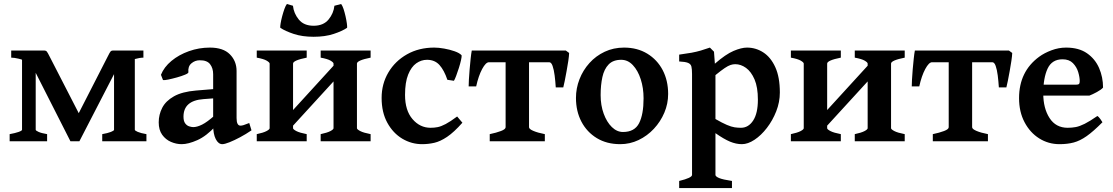

<svg xmlns="http://www.w3.org/2000/svg" viewBox="-20 -707 5573 961"><path d="M491.7 0V-35.6Q519 -40.5 534.9 -46.6Q550.8 -52.7 550.8 -57.6V-417L654.8 -437.5V-57.6Q654.8 -53.2 669.4 -46.9Q684.1 -40.5 712.9 -35.6V0ZM697.8 -418.5Q679.7 -418.5 651.1 -410.6Q622.6 -402.8 597.9 -391.6Q573.2 -380.4 567.9 -369.1L377.4 0H364.7L358.4 -109.9L519 -423.8Q529.8 -445.8 533.9 -450Q538.1 -454.1 544.9 -454.1H697.8ZM376 0H332.5L148.9 -361.8Q137.7 -383.8 116.5 -396Q95.2 -408.2 73 -413.3Q50.8 -418.5 36.1 -418.5V-454.1H202.6Q210 -454.1 214.4 -448.7Q218.8 -443.4 228.5 -423.8L389.6 -110.4ZM28.3 0V-35.6Q55.7 -40.5 73 -46.6Q90.3 -52.7 90.3 -57.6V-431.2L158.7 -439.9V-57.6Q158.7 -53.2 172.9 -46.9Q187 -40.5 215.8 -35.6V0Z M1092.8 14.6Q1072.8 14.6 1059.8 -11Q1046.9 -36.6 1046.9 -80.1V-335.4Q1046.9 -365.7 1031.5 -385.7Q1016.1 -405.8 979.5 -405.3Q956.1 -405.3 938 -389.9Q919.9 -374.5 922.9 -345.2Q923.3 -340.3 906.5 -333.3Q889.6 -326.2 866 -319.6Q842.3 -313 822 -308.8Q801.8 -304.7 795.9 -306.2L785.6 -332.5Q800.8 -371.1 838.1 -402.1Q875.5 -433.1 925.8 -450.9Q976.1 -468.8 1030.3 -468.8Q1097.2 -468.8 1130.6 -435.1Q1164.1 -401.4 1164.1 -351.6V-116.2Q1164.1 -78.1 1183.6 -78.1Q1190.4 -78.1 1199.2 -80.8Q1208 -83.5 1227.5 -91.3L1238.8 -54.7Q1210.9 -35.6 1181.6 -20Q1152.3 -4.4 1128.4 5.1Q1104.5 14.6 1092.8 14.6ZM889.2 14.6Q862.3 14.6 835.7 3.2Q809.1 -8.3 791.7 -32.5Q774.4 -56.6 774.4 -94.7Q774.4 -133.3 792 -167.5Q809.6 -201.7 850.6 -224.9Q891.6 -248 961.4 -253.9L1104 -265.6L1108.9 -219.2L998.5 -210.9Q898.4 -203.6 898.4 -123Q898.4 -100.6 907 -89.4Q915.5 -78.1 927.2 -74.5Q939 -70.8 947.3 -70.8Q966.3 -70.8 991.5 -83.3Q1016.6 -95.7 1055.2 -129.9L1059.1 -75.7Q1013.2 -25.9 967.8 -5.6Q922.4 14.6 889.2 14.6Z M1384.3 -9.8V-87.9L1674.3 -405.3V-326.7ZM1265.1 0V-35.6Q1297.9 -42.5 1313.7 -50.8Q1329.6 -59.1 1329.6 -65.4V-388.7Q1329.6 -394.5 1314.9 -403.3Q1300.3 -412.1 1265.1 -418.5V-454.1H1515.1V-418.5Q1446.8 -404.8 1446.8 -388.7V-65.4Q1446.8 -59.6 1463.1 -51Q1479.5 -42.5 1515.1 -35.6V0ZM1585 0V-35.6Q1617.7 -42.5 1633.5 -50.8Q1649.4 -59.1 1649.4 -65.4V-388.7Q1649.4 -394.5 1634.8 -403.3Q1620.1 -412.1 1585 -418.5V-454.1H1835V-418.5Q1766.6 -404.8 1766.6 -388.7V-65.4Q1766.6 -59.6 1783 -51Q1799.3 -42.5 1835 -35.6V0ZM1549.8 -522.9Q1493.2 -522.9 1450.4 -537.1Q1407.7 -551.3 1382.8 -567.9Q1381.8 -573.7 1384.5 -589.8Q1387.2 -606 1392.3 -625.5Q1397.5 -645 1403.6 -662.1Q1409.7 -679.2 1416 -687L1446.3 -678.2Q1450.2 -640.1 1475.6 -609.1Q1501 -578.1 1549.8 -578.1Q1598.6 -578.1 1624.3 -609.1Q1649.9 -640.1 1653.8 -678.2L1687.5 -687Q1693.8 -679.2 1699.5 -662.1Q1705.1 -645 1709.5 -625.5Q1713.9 -606 1716.1 -589.8Q1718.3 -573.7 1717.3 -567.9Q1692.9 -551.3 1649.9 -537.1Q1606.9 -522.9 1549.8 -522.9Z M2294.4 -92.8Q2252 -44.9 2217.8 -22Q2183.6 1 2153.6 7.8Q2123.5 14.6 2092.8 14.6Q2039.6 14.6 1993.4 -12.9Q1947.3 -40.5 1918.7 -92.5Q1890.1 -144.5 1890.1 -216.8Q1890.1 -287.1 1923.8 -344.2Q1957.5 -401.4 2017.1 -435.1Q2076.7 -468.8 2153.8 -468.8Q2175.3 -468.8 2203.1 -463.9Q2231 -459 2255.4 -450.4Q2279.8 -441.9 2290.5 -430.2Q2291.5 -424.3 2287.6 -406.5Q2283.7 -388.7 2276.9 -367.2Q2270 -345.7 2263.2 -327.4Q2256.3 -309.1 2252 -302.7L2219.2 -307.6Q2203.1 -355.5 2179.7 -381.6Q2156.2 -407.7 2117.2 -407.7Q2088.4 -407.7 2063.5 -390.1Q2038.6 -372.6 2022.9 -333.7Q2007.3 -294.9 2007.3 -231.9Q2007.3 -154.3 2044.7 -110.8Q2082 -67.4 2135.3 -67.4Q2153.8 -67.4 2170.9 -70.8Q2188 -74.2 2210.7 -86.2Q2233.4 -98.1 2268.1 -124Z M2828.6 -441.9Q2828.1 -426.8 2824.5 -402.3Q2820.8 -377.9 2815.9 -351.1Q2811 -324.2 2806.6 -302Q2802.2 -279.8 2799.3 -269.5H2761.7Q2759.8 -300.3 2756.1 -329.3Q2752.4 -358.4 2745.8 -377Q2739.3 -395.5 2729 -395.5H2575.7L2587.4 -454.1H2812ZM2427.2 -395.5Q2411.6 -395.5 2393.3 -361.6Q2375 -327.6 2363.3 -274.4H2325.7Q2325.7 -285.2 2326.9 -308.3Q2328.1 -331.5 2330.6 -359.9Q2333 -388.2 2335.7 -413.6Q2338.4 -439 2341.3 -454.1H2586.9L2549.8 -395.5ZM2431.2 0V-35.6Q2464.4 -42.5 2487.5 -51.3Q2510.7 -60.1 2510.7 -70.3V-408.2Q2510.7 -414.1 2496.1 -416Q2481.4 -418 2445.8 -418.5V-454.1H2692.4V-418.5Q2659.7 -418 2643.8 -416.5Q2627.9 -415 2627.9 -408.2V-70.3Q2627.9 -61 2649.7 -51.8Q2671.4 -42.5 2707 -35.6V0Z M3324.2 -236.8Q3324.2 -188 3305.2 -143.1Q3286.1 -98.1 3252.9 -62.5Q3219.7 -26.9 3176.3 -6.1Q3132.8 14.6 3084.5 14.6Q3017.1 14.6 2967.3 -15.6Q2917.5 -45.9 2890.1 -98.1Q2862.8 -150.4 2862.8 -216.8Q2862.8 -265.1 2880.4 -310.3Q2897.9 -355.5 2930.2 -391.4Q2962.4 -427.2 3006.6 -448Q3050.8 -468.8 3103.5 -468.8Q3169.9 -468.8 3219.7 -438.5Q3269.5 -408.2 3296.9 -356Q3324.2 -303.7 3324.2 -236.8ZM3201.2 -214.8Q3201.2 -266.6 3187 -310.3Q3172.9 -354 3147.7 -380.9Q3122.6 -407.7 3089.4 -407.7Q3048.8 -407.7 3026.4 -384.5Q3003.9 -361.3 2995.1 -321.3Q2986.3 -281.2 2986.3 -231Q2986.3 -179.7 3001.7 -137.7Q3017.1 -95.7 3042.5 -71Q3067.9 -46.4 3098.1 -46.4Q3156.2 -46.4 3178.7 -90.3Q3201.2 -134.3 3201.2 -214.8Z M3693.4 14.6Q3664.6 14.6 3634 2Q3603.5 -10.7 3561 -40.5V168.5Q3561 176.3 3579.3 184.1Q3597.7 191.9 3643.6 198.7V234.4H3379.4V198.7Q3443.8 183.1 3443.8 168.5V-336.4Q3443.8 -360.8 3440.7 -373.8Q3437.5 -386.7 3423.8 -392.3Q3410.2 -397.9 3379.4 -399.4V-433.6Q3416.5 -438.5 3441.4 -443.1Q3466.3 -447.8 3487.3 -453.9Q3508.3 -460 3533.2 -468.8L3553.7 -448.2L3558.1 -388.2Q3612.3 -435.5 3651.6 -452.1Q3690.9 -468.8 3718.8 -468.8Q3763.2 -468.8 3800.5 -444.6Q3837.9 -420.4 3860.6 -370.6Q3883.3 -320.8 3883.3 -244.1Q3883.3 -195.8 3865.2 -149.9Q3847.2 -104 3818.4 -66.7Q3789.6 -29.3 3756.3 -7.3Q3723.1 14.6 3693.4 14.6ZM3660.2 -385.7Q3648.4 -385.7 3636.5 -381.8Q3624.5 -377.9 3607.2 -366.2Q3589.8 -354.5 3561 -331.1V-111.3Q3595.7 -91.3 3618.2 -81.8Q3640.6 -72.3 3656.7 -69.8Q3672.9 -67.4 3688.5 -67.4Q3726.1 -67.4 3749.8 -103.8Q3773.4 -140.1 3773.4 -208Q3773.4 -270.5 3756.6 -309.6Q3739.7 -348.6 3713.9 -367.2Q3688 -385.7 3660.2 -385.7Z M4057.6 -9.8V-87.9L4347.7 -405.3V-326.7ZM3938.5 0V-35.6Q3971.2 -42.5 3987.1 -50.8Q4002.9 -59.1 4002.9 -65.4V-388.7Q4002.9 -394.5 3988.3 -403.3Q3973.6 -412.1 3938.5 -418.5V-454.1H4188.5V-418.5Q4120.1 -404.8 4120.1 -388.7V-65.4Q4120.1 -59.6 4136.5 -51Q4152.8 -42.5 4188.5 -35.6V0ZM4258.3 0V-35.6Q4291 -42.5 4306.9 -50.8Q4322.8 -59.1 4322.8 -65.4V-388.7Q4322.8 -394.5 4308.1 -403.3Q4293.5 -412.1 4258.3 -418.5V-454.1H4508.3V-418.5Q4439.9 -404.8 4439.9 -388.7V-65.4Q4439.9 -59.6 4456.3 -51Q4472.7 -42.5 4508.3 -35.6V0Z M5046.4 -441.9Q5045.9 -426.8 5042.2 -402.3Q5038.6 -377.9 5033.7 -351.1Q5028.8 -324.2 5024.4 -302Q5020 -279.8 5017.1 -269.5H4979.5Q4977.5 -300.3 4973.9 -329.3Q4970.2 -358.4 4963.6 -377Q4957 -395.5 4946.8 -395.5H4793.5L4805.2 -454.1H5029.8ZM4645 -395.5Q4629.4 -395.5 4611.1 -361.6Q4592.8 -327.6 4581.1 -274.4H4543.5Q4543.5 -285.2 4544.7 -308.3Q4545.9 -331.5 4548.3 -359.9Q4550.8 -388.2 4553.5 -413.6Q4556.2 -439 4559.1 -454.1H4804.7L4767.6 -395.5ZM4648.9 0V-35.6Q4682.1 -42.5 4705.3 -51.3Q4728.5 -60.1 4728.5 -70.3V-408.2Q4728.5 -414.1 4713.9 -416Q4699.2 -418 4663.6 -418.5V-454.1H4910.2V-418.5Q4877.4 -418 4861.6 -416.5Q4845.7 -415 4845.7 -408.2V-70.3Q4845.7 -61 4867.4 -51.8Q4889.2 -42.5 4924.8 -35.6V0Z M5501 -268.6Q5492.2 -258.3 5470.2 -246.3Q5448.2 -234.4 5432.6 -228.5H5137.7L5138.7 -283.2H5365.7Q5377 -283.2 5380.6 -286.9Q5384.3 -290.5 5384.3 -300.8Q5384.3 -320.3 5376.7 -345.9Q5369.1 -371.6 5350.3 -390.9Q5331.5 -410.2 5298.3 -410.2Q5245.1 -410.2 5223.4 -363.5Q5201.7 -316.9 5201.7 -239.3Q5201.7 -165 5233.2 -116.2Q5264.6 -67.4 5324.2 -67.4Q5344.7 -67.4 5364.3 -71Q5383.8 -74.7 5409.2 -87.4Q5434.6 -100.1 5472.7 -126.5Q5479 -123 5487.5 -111.1Q5496.1 -99.1 5498 -95.2Q5452.6 -49.3 5418.9 -25.6Q5385.3 -2 5353.8 6.3Q5322.3 14.6 5283.2 14.6Q5227.5 14.6 5181.6 -14.2Q5135.7 -43 5108.2 -95Q5080.6 -147 5080.6 -215.8Q5080.6 -349.1 5181.2 -422.9Q5207 -441.9 5242.9 -455.3Q5278.8 -468.8 5315.9 -468.8Q5379.9 -468.8 5420.7 -440.4Q5461.4 -412.1 5481.2 -366.5Q5501 -320.8 5501 -268.6Z"/></svg>

Font: Gentium Plus
Style: Bold
Weight: 700
Designer: Victor Gaultney, Annie Olsen, Iska Routamaa, Becca Hirsbrunner
Foundry: SIL International
Version: Version 6.101